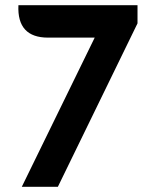

<svg xmlns="http://www.w3.org/2000/svg" viewBox="-20 -720 600 740"><path d="M51 -700C47 -616 86 -575 165 -575H345L64 0H203L510 -630V-700Z"/></svg>

Font: Mesarto
Style: Regular
Weight: 700
Designer: Mohamed Gaber
Foundry: Kief Type Foundry
Version: Version 2.020